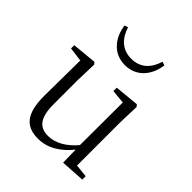

<svg xmlns="http://www.w3.org/2000/svg" viewBox="-218 -930 1083 1083"><g transform="rotate(45 324.0 -388.0)"><path d="M156 -783C167 -697 223 -626 315 -626C408 -626 463 -697 474 -783L452 -790C432 -724 390 -677 315 -677C241 -677 198 -723 177 -790ZM458 9 602 0V-27L525 -35V-379L529 -506L519 -518L373 -504V-477L456 -469L455 -128C407 -71 350 -37 291 -37C224 -37 187 -76 187 -187V-379L191 -506L181 -518L34 -504V-478L119 -467L116 -185C115 -37 167 14 262 14C340 14 405 -29 456 -93Z"/></g></svg>

Font: Noto Serif CJK SC Light
Style: Regular
Weight: 300
Designer: Ryoko NISHIZUKA 西塚涼子 (kana & ideographs); Frank Grießhammer (Latin, Greek & Cyrillic); Wenlong ZHANG 张文龙 (bopomofo); San
Foundry: Adobe
Version: Version 2.001;hotconv 1.1.0;makeotfexe 2.6.0